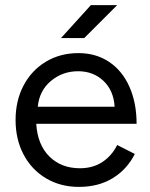

<svg xmlns="http://www.w3.org/2000/svg" viewBox="-20 -720 586 752"><path d="M41 -250Q41 -326 72.5 -385.5Q104 -445 160 -478.5Q216 -512 287 -512Q356 -512 407.5 -477.5Q459 -443 487 -380Q515 -317 515 -235H122Q127 -153 173.5 -107Q220 -61 293 -61Q344 -61 381 -85.5Q418 -110 439 -152L508 -117Q478 -57 422 -22.5Q366 12 289 12Q217 12 160.5 -21.5Q104 -55 72.5 -114.5Q41 -174 41 -250ZM429 -302Q425 -366 385 -403.5Q345 -441 286 -441Q225 -441 179.5 -403Q134 -365 128 -302ZM336 -700H439L310 -571H219Z"/></svg>

Font: Oak Sans
Style: Regular
Weight: 400
Designer: Erik Kennedy, Walven
Foundry: Erik Kennedy, Walven
Version: Version 1.000